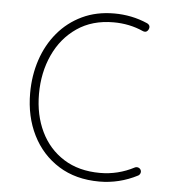

<svg xmlns="http://www.w3.org/2000/svg" viewBox="-50 -722 717 780"><g transform="rotate(5 308.0 -332.0)"><path d="M529.8 -623.5Q522 -607.4 505.9 -614.3Q450.2 -639.2 385.3 -639.2Q298.3 -639.2 236.3 -596.7Q174.3 -554.2 141.4 -482.4Q108.4 -410.6 108.4 -323.2Q108.4 -237.3 140.9 -169.9Q173.3 -102.5 234.9 -63.7Q296.4 -24.9 383.3 -24.9Q456.5 -24.9 522 -59.1Q528.8 -62.5 535.9 -60.3Q543 -58.1 546.4 -51.8Q549.8 -45.4 547.4 -38.3Q544.9 -31.2 538.6 -27.8Q464.8 10.3 383.3 10.3Q287.1 10.3 217.3 -33.4Q147.5 -77.1 109.9 -152.6Q72.3 -228 72.3 -323.2Q72.3 -395.5 93.5 -459.2Q114.7 -522.9 155.5 -571.5Q196.3 -620.1 254.2 -647.7Q312 -675.3 385.3 -675.3Q419.9 -675.3 454.1 -668.5Q488.3 -661.6 520.5 -647.5Q536.6 -639.6 529.8 -623.5Z"/></g></svg>

Font: Mikhak-DS2-FD ExtraLight
Style: Regular
Weight: 200
Designer: Amin Abedi
Version: Version 3.2